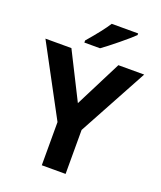

<svg xmlns="http://www.w3.org/2000/svg" viewBox="-166 -1035 956 1140"><g transform="rotate(20 312.0 -465.5)"><path d="M506.8 -931.2V-920.9Q481.9 -896 420.9 -846.2Q359.9 -796.4 324.2 -771H225.1V-784.2Q307.1 -879.4 339.8 -931.2ZM387.2 0H236.8V-272.9L0 -713.9H164.1L312 -419.9L460.9 -713.9H624L387.2 -277.8Z"/></g></svg>

Font: Open Sans Hebrew
Style: Bold
Weight: 700
Foundry: Ascender Corporation, Yanek Iontef
Version: Version 2.001;PS 002.001;hotconv 1.0.70;makeotf.lib2.5.58329